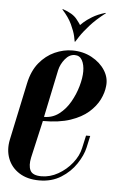

<svg xmlns="http://www.w3.org/2000/svg" viewBox="-59 -691 483 734"><g transform="rotate(5 183.0 -324.0)"><path d="M-6 -140 40.8 -360.5Q51 -408.5 76.2 -439.4Q101.5 -470.2 135.1 -485.4Q168.8 -500.5 203 -500.5Q244 -500.5 277.2 -482.5Q310.5 -464.5 328.5 -436.1Q346.5 -407.8 342.8 -376.2Q340.5 -350.8 327.4 -324.1Q314.2 -297.5 287.8 -274.1Q261.2 -250.8 218.6 -236.4Q176 -222 113.5 -222L81 -79.2Q74.2 -48.2 83.1 -29.6Q92 -11 126.2 -11Q159.2 -11 190.1 -28.5Q221 -46 243.2 -73.8Q265.5 -101.5 272 -132.2L282.8 -180.8H298.8L288.8 -135.2Q282.2 -105.5 260.2 -72.4Q238.2 -39.2 202.5 -16.9Q166.8 5.5 119.2 5.5Q73.2 5.5 42.1 -14.4Q11 -34.2 -1.6 -67.5Q-14.2 -100.8 -6 -140ZM116.5 -238Q148.8 -238 173.9 -257.1Q199 -276.2 215.9 -305.9Q232.8 -335.5 241.8 -367.4Q250.8 -399.2 250.8 -424Q250.8 -450 241.5 -466.9Q232.2 -483.8 213 -483.8Q192.5 -483.8 176.2 -463.9Q160 -444 154.8 -421ZM315.5 -654.5 318.2 -653.8Q281.8 -626 258.4 -599.6Q235 -573.2 223.6 -555.6Q212.2 -538 210.2 -534.8H208.2L221.8 -598.5Q223.8 -600.8 234.8 -610.9Q245.8 -621 266 -633.4Q286.2 -645.8 315.5 -654.5ZM153 -654.5Q191.2 -641.8 207 -621.8Q222.8 -601.8 223.8 -598.5L210.2 -534.8H208.2Q208 -538 204.1 -555.6Q200.2 -573.2 188 -599.6Q175.8 -626 150.2 -653.8Z"/></g></svg>

Font: Emberly Black
Style: Italic
Weight: 900
Italic angle: -12°
Designer: Rajesh Rajput
Foundry: Rajesh Rajput
Version: Version 1.000